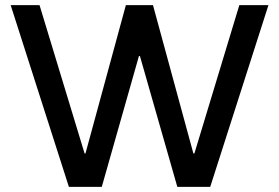

<svg xmlns="http://www.w3.org/2000/svg" viewBox="-20 -727 1085 747"><path d="M21.5 -707H133.8L309.1 -129.9H312.5L469.7 -707H575.2L732.4 -129.9H736.3L911.1 -707H1024.4L797.9 0H669.9L524.4 -508.8H520.5L376 0H248Z"/></svg>

Font: Wanted Sans Medium
Style: Regular
Weight: 500
Designer: Original Design by Kil Hyung-jin and Kang Hanbin, Wanted Lab, Inc; Hangeul from Source Han Sans by Jang Soo-young and Ka
Foundry: Wanted Lab, Inc.
Version: Version 1.001